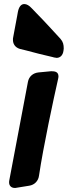

<svg xmlns="http://www.w3.org/2000/svg" viewBox="-20 -928 335 949"><path d="M295 -688C295 -707 292 -721 279 -736L232 -787C207 -814 184 -839 161 -862L137 -887C124 -901 112 -908 100 -908C84 -908 73 -894 68 -867L65 -850C60 -823 55 -797 50 -770L45 -743C44 -740 44 -736 44 -731C44 -714 52 -694 79 -686L108 -679C152 -667 196 -656 240 -646L247 -644C252 -643 257 -642 260 -642C275 -642 291 -652 294 -679ZM170 -570C143 -567 123 -550 118 -523L26 -37C25 -33 25 -29 25 -26C25 -10 36 1 53 1C56 1 59 1 62 0L124 -10C151 -14 170 -34 173 -61C194 -203 245 -440 267 -537C268 -542 269 -546 269 -550C269 -573 252 -576 233 -576Z"/></svg>

Font: Bangerz
Style: Bold
Weight: 700
Designer: vernon adams
Foundry: Vernon Adams
Version: Version 2.10;December 28, 2023;FontCreator 13.0.0.2683 64-bi